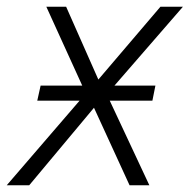

<svg xmlns="http://www.w3.org/2000/svg" viewBox="-55 -552 565 572"><path d="M-35 0 182 -252H56L66 -297H190L83 -532H142L238 -315L423 -532H490L286 -297H408L399 -252H272L390 0H331L225 -231L32 0Z"/></svg>

Font: Noto Sans Light
Style: Italic
Weight: 300
Italic angle: -12°
Designer: Monotype Design Team
Foundry: Monotype Imaging Inc.
Version: Version 2.013; ttfautohint (v1.8.4.7-5d5b)